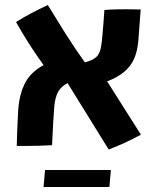

<svg xmlns="http://www.w3.org/2000/svg" viewBox="-20 -578 623 767"><path d="M414 19 250 -246Q225 -233 213 -212.5Q201 -192 197 -155Q195 -134 192.5 -89Q190 -44 188 2Q136 5 82 5H47Q48 -45 50 -84Q52 -123 53 -142Q58 -204 80.5 -247Q103 -290 154 -318Q123 -361 95.5 -404Q68 -447 44 -490Q74 -509 105.5 -525.5Q137 -542 171 -558Q205 -502 241.5 -444Q278 -386 319 -329Q351 -337 365.5 -351Q380 -365 384 -394Q387 -410 389 -435.5Q391 -461 393.5 -489Q396 -517 397 -538Q420 -540 443 -540.5Q466 -541 485 -541Q504 -541 515.5 -540.5Q527 -540 542 -540L533 -420Q528 -351 497.5 -313Q467 -275 408 -253L543 -40Q509 -22 477 -7Q445 8 414 19ZM154 169 160 101H423L417 169Z"/></svg>

Font: Secular One
Style: Regular
Weight: 400
Designer: Michal Sahar
Foundry: Hagilda
Version: Version 1.002; ttfautohint (v1.8.4.7-5d5b);gftools[0.9.29]